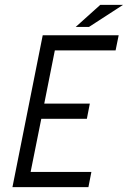

<svg xmlns="http://www.w3.org/2000/svg" viewBox="-20 -770 526 790"><path d="M468.3 -625 455.6 -562.5H205.6L162.1 -343.8H349.6L337.4 -281.2H149.9L106 -62.5H356L343.8 0H31.2L155.8 -625ZM291.5 -659.2 392.6 -750H486.3L346.2 -659.2Z"/></svg>

Font: Juliett
Style: Italic
Weight: 400
Italic angle: -11.25°
Designer: GGBotNet
Foundry: GGBotNet
Version: 0.60